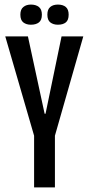

<svg xmlns="http://www.w3.org/2000/svg" viewBox="-20 -819 388 839"><path d="M129 0V-226L3 -660H102L175 -322H179L249 -660H344L220 -226V0ZM233 -711Q213 -711 200 -721Q187 -731 187 -755Q187 -778 199.5 -788.5Q212 -799 233 -799Q255 -799 267.5 -788.5Q280 -778 280 -755Q280 -731 267.5 -721Q255 -711 233 -711ZM115 -711Q95 -711 82 -721Q69 -731 69 -755Q69 -778 82 -788.5Q95 -799 115 -799Q137 -799 150 -788.5Q163 -778 163 -755Q163 -731 150 -721Q137 -711 115 -711Z"/></svg>

Font: Bricolage Grotesque 48pt Condensed
Style: Regular
Weight: 400
Width: 3
Designer: Mathieu Triay
Foundry: Atelier Triay
Version: Version 1.000; ttfautohint (v1.8.4.7-5d5b);gftools[0.9.32]